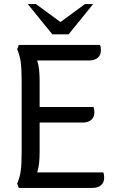

<svg xmlns="http://www.w3.org/2000/svg" viewBox="-20 -920 560 940"><path d="M490 -50Q490 -26 474.5 -13Q459 0 433 0H72L64 -21Q77 -51 81.5 -83.5Q86 -116 86 -177V-523Q86 -584 81.5 -616.5Q77 -649 64 -679L72 -700H470Q474 -688 474 -674Q474 -650 458.5 -637Q443 -624 417 -624H162Q169 -602 171.5 -578.5Q174 -555 174 -523V-396H438Q442 -384 442 -370Q442 -346 426.5 -333Q411 -320 385 -320H174V-177Q174 -145 171.5 -121.5Q169 -98 162 -76H486Q490 -64 490 -50ZM116 -900H156L276 -812L396 -900H436L316 -752H236Z"/></svg>

Font: Thasadith
Style: Bold
Weight: 700
Designer: Cadson Demak Co.,Ltd.
Foundry: Cadson Demak Co.,Ltd.
Version: Version 1.000; ttfautohint (v1.6)